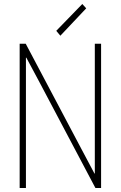

<svg xmlns="http://www.w3.org/2000/svg" viewBox="-20 -938 602 958"><path d="M78.1 0V-719.7H108.4L383.8 -199.2L451.2 -72.3H453.1V-255.9V-719.7H484.4V0H456.1L177.7 -526.4L111.3 -650.4H109.4V-474.6V0ZM281.2 -759.8 260.7 -784.2 390.6 -918 410.2 -896.5Z"/></svg>

Font: Reddit Mono ExtraLight
Style: Regular
Weight: 250
Monospace: yes
Designer: Stephen Hutchings
Foundry: Reddit
Version: Version 1.014